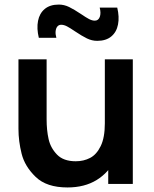

<svg xmlns="http://www.w3.org/2000/svg" viewBox="-20 -797 666 832"><path d="M272.3 15.3Q181.8 15.3 134.7 -30.3Q87.5 -75.8 73.8 -130.5Q60 -185.2 60 -238.5V-540H182V-279.8Q182 -233 190.5 -194.7Q198.9 -156.3 227 -127.2Q255 -98.2 308.2 -98.2Q342.8 -98.2 370.7 -112.8Q398.5 -127.3 416.4 -164Q434.3 -200.7 434.3 -262.5L505.8 -231.8Q505.8 -162.1 478.8 -106Q451.8 -49.8 399.2 -17.2Q346.5 15.3 272.3 15.3ZM449 0V-167.5H434.3V-540H555.5V0ZM401.3 -620Q378.2 -620 356.7 -630.5Q335.1 -641 305.2 -661.1Q283.7 -675.8 270.3 -682.8Q257 -689.7 245.3 -689.7Q234.8 -689.7 228.5 -682.1Q222.3 -674.5 221 -661.6Q219.8 -648.7 224.2 -633.3H148.2Q138.4 -673.8 144.8 -706.5Q151.1 -739.2 173.9 -758.2Q196.8 -777.2 234.7 -777.2Q257.8 -777.2 279.4 -766.7Q301 -756.2 331.1 -736.1Q352.7 -721.3 365.9 -714.4Q379.2 -707.5 390.8 -707.5Q406.3 -707.5 412.4 -723.7Q418.4 -739.9 412 -764.2H488Q497.8 -723.8 491.4 -691Q485.1 -658.1 462.2 -639Q439.4 -620 401.3 -620Z"/></svg>

Font: Hauora
Style: Regular
Weight: 400
Designer: Wayne Shih
Foundry: WCYS
Version: Version 1.001